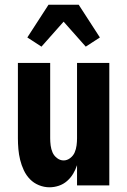

<svg xmlns="http://www.w3.org/2000/svg" viewBox="-20 -787 540 815"><path d="M190 8Q167 8 145 -1Q123 -10 107 -26.5Q91 -43 81 -64.5Q71 -86 65.5 -108.5Q60 -131 58 -154Q56 -177 56 -200V-520H193V-200Q193 -185 195 -169.5Q197 -154 203 -140Q209 -126 222 -116Q235 -106 250 -106Q265 -106 278 -116Q291 -126 297 -140Q303 -154 305 -169.5Q307 -185 307 -200V-520H444V0H307V-86Q301 -67 290.5 -49.5Q280 -32 264.5 -18.5Q249 -5 229.5 1.5Q210 8 190 8ZM156 -589 96 -628 186 -767H314L404 -628L344 -589L250 -695Z"/></svg>

Font: Iosevka Term Curly Heavy
Style: Regular
Weight: 900
Designer: Belleve Invis
Foundry: Belleve Invis
Version: Version 32.3.0